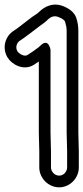

<svg xmlns="http://www.w3.org/2000/svg" viewBox="-21 -776 357 821"><path d="M232 -25C213 -25 197 -42 197 -60V-128L195 -210V-563C195 -563 187 -616 152 -581C151 -580 148 -577 143 -573C128 -562 116 -553 97 -541C83 -532 61 -546 54 -556C43 -573 51 -594 64 -602C86 -616 108 -634 127 -648L148 -664C161 -674 169 -678 180 -689C198 -707 212 -709 227 -704C249 -696 255 -688 257 -684C261 -671 264 -658 264 -644V-210L266 -128V-60C266 -42 251 -25 232 -25ZM232 25C278 25 316 -14 316 -60V-128L314 -210V-644C314 -663 311 -682 305 -700C296 -726 271 -742 243 -752C207 -764 172 -751 145 -724C137 -716 128 -712 117 -704L96 -688C78 -675 58 -657 37 -644C3 -623 -15 -572 12 -529C31 -499 81 -472 124 -499C132 -504 137 -508 145 -513V-210L147 -128V-60C147 -14 186 25 232 25Z"/></svg>

Font: AppleStorm
Style: XbdOut
Weight: 800
Foundry: Cannot Into Space Fonts
Version: Version 1.01